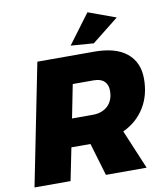

<svg xmlns="http://www.w3.org/2000/svg" viewBox="-98 -1009 948 1091"><g transform="rotate(-10 376.0 -464.0)"><path d="M689 -336C718 -383 732 -438 732 -501C732 -565 710 -614 667 -649C624 -684 561 -701 480 -701H152L12 0H220L258 -188H368L424 0H659L564 -226C618 -251 660 -288 689 -336ZM290 -349 328 -541H448C475 -541 495 -535 509 -522C523 -509 530 -491 530 -467C530 -431 519 -402 498 -381C476 -360 447 -349 410 -349ZM481 -928 354 -758 486 -748 640 -870Z"/></g></svg>

Font: Argentum Sans ExtraBold
Style: Italic
Weight: 800
Italic angle: -11.3°
Designer: Julieta Ulanovsky
Foundry: Julieta Ulanovsky
Version: Version 5.001;February 15, 2019;FontCreator 11.5.0.2425 64-b